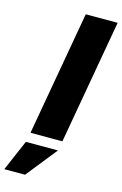

<svg xmlns="http://www.w3.org/2000/svg" viewBox="-171 -798 698 1099"><g transform="rotate(15 178.0 -248.5)"><path d="M64 0 194 -737H383L253 0ZM-27 240 52 57H242L96 240Z"/></g></svg>

Font: Tomorrow
Style: Bold Italic
Weight: 700
Italic angle: -10°
Designer: Tony de Marco, Monica Rizzolli
Foundry: Just in Type
Version: Version 2.002